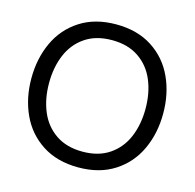

<svg xmlns="http://www.w3.org/2000/svg" viewBox="-108 -842 978 965"><g transform="rotate(15 381.0 -360.0)"><path d="M38 -360Q38 -463 77 -547.5Q116 -632 193.5 -682Q271 -732 381 -732Q491 -732 568.5 -682Q646 -632 685 -547.5Q724 -463 724 -360Q724 -257 685 -172.5Q646 -88 568.5 -38Q491 12 381 12Q271 12 193.5 -38Q116 -88 77 -172.5Q38 -257 38 -360ZM632 -360Q632 -442 604.5 -507.5Q577 -573 520.5 -611.5Q464 -650 381 -650Q298 -650 241.5 -611.5Q185 -573 157.5 -507.5Q130 -442 130 -360Q130 -278 157.5 -212.5Q185 -147 241.5 -108.5Q298 -70 381 -70Q464 -70 520.5 -108.5Q577 -147 604.5 -212.5Q632 -278 632 -360Z"/></g></svg>

Font: Aspekta Variable
Style: Regular
Weight: 400
Designer: Ivo Dolenc
Version: Version 2.100